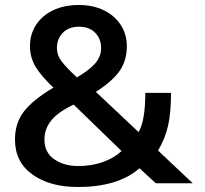

<svg xmlns="http://www.w3.org/2000/svg" viewBox="-20 -734 822 769"><path d="M40 -175Q40 -242 76.5 -288.5Q113 -335 194 -383Q147 -427 123.5 -465Q100 -503 100 -549Q100 -597 124.5 -634.5Q149 -672 193 -693Q237 -714 296 -714Q353 -714 396.5 -692.5Q440 -671 464 -633.5Q488 -596 488 -549Q488 -492 459.5 -450.5Q431 -409 364 -366L535 -205Q562 -251 562 -362H665Q665 -284 653.5 -232Q642 -180 613 -131L752 0H604L539 -60Q493 -21 431.5 -3Q370 15 292 15Q180 15 110 -35Q40 -85 40 -175ZM385 -541Q385 -579 361 -603Q337 -627 296 -627Q256 -627 232 -603Q208 -579 208 -541Q208 -513 226.5 -488.5Q245 -464 288 -424Q339 -454 362 -481Q385 -508 385 -541ZM467 -129 275 -315Q215 -287 186.5 -253Q158 -219 158 -175Q158 -123 197.5 -96Q237 -69 293 -69Q347 -69 392 -85Q437 -101 467 -129Z"/></svg>

Font: Prompt Medium
Style: Regular
Weight: 500
Designer: Katatrad Team
Foundry: CadsonDemak
Version: Version 1.001